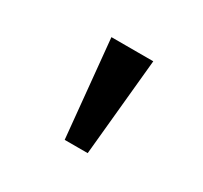

<svg xmlns="http://www.w3.org/2000/svg" viewBox="-70 -821 466 441"><g transform="rotate(30 163.0 -600.0)"><path d="M140 -471 115 -729H226L201 -471Z"/></g></svg>

Font: sinhala25
Style: Book
Weight: 400
Designer: Jelle Bosma - Monotype Design Team
Foundry: Monotype Imaging Inc.
Version: Version 2.003